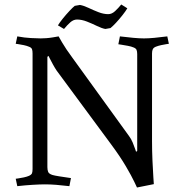

<svg xmlns="http://www.w3.org/2000/svg" viewBox="-20 -821 804 855"><path d="M191 -568V-77Q191 -64 194.5 -55.5Q198 -47 213 -42Q223 -39 242.5 -36Q262 -33 279 -30.5Q296 -28 296 -28L289 8Q256 4 229.5 2Q203 0 180 0Q159 0 125.5 2Q92 4 57 8L50 -25Q50 -25 61 -26.5Q72 -28 86 -31Q100 -34 109 -38Q120 -43 122.5 -49.5Q125 -56 125 -69V-583Q125 -595 122.5 -602Q120 -609 109 -613Q100 -617 86 -620Q72 -623 61 -624.5Q50 -626 50 -626L57 -659Q89 -653 118 -651.5Q147 -650 161 -650Q172 -650 186 -651Q200 -652 215 -654.5Q230 -657 241 -659Q241 -659 256.5 -632Q272 -605 303 -563L554 -216Q564 -203 571 -186Q578 -169 582 -157Q586 -145 586 -145L591 -149V-580Q591 -592 588 -599Q585 -606 574 -610Q565 -614 549 -617Q533 -620 520 -622Q507 -624 507 -624L514 -659Q546 -655 574 -652.5Q602 -650 621 -650Q641 -650 667.5 -652.5Q694 -655 725 -659L732 -626Q732 -626 721.5 -624.5Q711 -623 697.5 -620Q684 -617 674 -613Q664 -609 660.5 -602Q657 -595 657 -583V-193Q657 -149 659 -104.5Q661 -60 663 -30.5Q665 -1 665 -1L590 14Q590 14 578 -11.5Q566 -37 540.5 -80.5Q515 -124 475 -178L232 -507Q224 -519 215.5 -534.5Q207 -550 201.5 -561Q196 -572 196 -572ZM323 -734Q307 -734 293 -721.5Q279 -709 265 -692L238 -708Q245 -720 259.5 -738Q274 -756 289 -772Q304 -788 313 -795L336 -799Q353 -796 374 -786Q395 -776 418 -767Q441 -758 462 -758Q478 -758 492.5 -771.5Q507 -785 520 -801L547 -784Q540 -772 525.5 -753.5Q511 -735 496 -719Q481 -703 472 -696L449 -692Q433 -695 411.5 -705.5Q390 -716 367 -725Q344 -734 323 -734Z"/></svg>

Font: Buenard
Style: Regular
Weight: 400
Version: Version 2.000